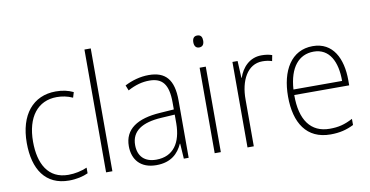

<svg xmlns="http://www.w3.org/2000/svg" viewBox="-74 -960 2252 1170"><g transform="rotate(-10 1052.0 -375.0)"><path d="M269 10C315 10 357 0 387 -14V-49C352 -34 312 -25 271 -25C146 -25 93 -124 93 -261C93 -413 164 -504 282 -504C314 -504 348 -498 380 -483L390 -516C359 -531 324 -539 282 -539C141 -539 54 -434 54 -260C54 -96 124 10 269 10Z M538 0V-760H499V0Z M857 -539C804 -539 753 -524 708 -501L721 -468C769 -494 812 -505 855 -505C935 -505 972 -462 972 -349V-306L886 -300C744 -291 663 -238 663 -133C663 -49 712 10 809 10C901 10 946 -37 972 -94H974L980 0H1010V-355C1010 -484 961 -539 857 -539ZM889 -269 972 -274V-219C971 -101 921 -23 814 -23C743 -23 702 -63 702 -133C702 -220 769 -262 889 -269Z M1190 -725C1168 -725 1160 -709 1160 -688C1160 -667 1169 -651 1190 -651C1212 -651 1221 -666 1221 -688C1221 -709 1214 -725 1190 -725ZM1209 -529H1171V0H1209Z M1555 -538C1479 -538 1433 -483 1413 -424H1411L1406 -529H1374V0H1413V-288C1412 -406 1461 -501 1554 -501C1576 -501 1595 -498 1613 -492L1620 -528C1601 -535 1578 -538 1555 -538Z M1872 -539C1738 -539 1671 -421 1671 -262C1671 -99 1739 10 1887 10C1944 10 1987 -1 2031 -23V-61C1979 -34 1942 -25 1888 -25C1771 -25 1709 -110 1710 -265H2050V-297C2050 -431 1997 -539 1872 -539ZM1872 -505C1969 -505 2013 -418 2012 -299H1711C1720 -435 1780 -505 1872 -505Z"/></g></svg>

Font: Noto Sans Thai SemCond ExtLt
Style: Regular
Weight: 200
Width: 4
Designer: Monotype Design Team
Foundry: Monotype Imaging Inc.
Version: Version 2.002